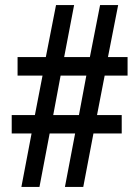

<svg xmlns="http://www.w3.org/2000/svg" viewBox="-20 -734 547 754"><path d="M64 0H135L175 -210H275L235 0H307L347 -210H458V-282H361L391 -437H481V-510H404L444 -714H373L333 -510H232L271 -714H200L160 -510H49V-437H147L117 -282H26V-210H104ZM189 -282 218 -437H319L290 -282Z"/></svg>

Font: Noto Sans Malayalam ExtraCondensed Medium
Style: Regular
Weight: 500
Width: 2
Designer: Jelle Bosma - Monotype Design Team
Foundry: Monotype Imaging Inc.
Version: Version 2.104